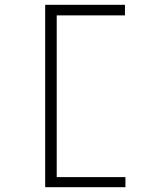

<svg xmlns="http://www.w3.org/2000/svg" viewBox="-20 -690 640 799"><path d="M168 89V-670H500V-626H216V47H502V89Z"/></svg>

Font: Inconsolata Expanded Light
Style: Regular
Weight: 300
Width: 7
Monospace: yes
Designer: Raph Levien, Cyreal, Brenton Simpson
Foundry: Raph Levien, Cyreal, Google
Version: Version 3.001; ttfautohint (v1.8.2.53-6de2)